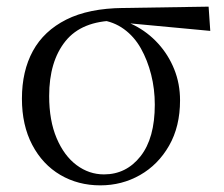

<svg xmlns="http://www.w3.org/2000/svg" viewBox="-20 -543 674 578"><path d="M282 15Q215 15 161.5 -16.5Q108 -48 77 -107Q46 -166 46 -246Q46 -329 79 -389.5Q112 -450 179.5 -484Q247 -518 351 -519L608 -523L613 -450L346 -475L329 -481Q226 -480 177 -419Q128 -358 128 -254Q128 -180 150.5 -127Q173 -74 210.5 -46Q248 -18 293 -18Q360 -18 403 -72.5Q446 -127 446 -228Q446 -275 435 -318.5Q424 -362 404 -397.5Q384 -433 353 -455.5Q322 -478 282 -483L295 -492Q343 -488 384 -467Q425 -446 456 -412Q487 -378 504.5 -334.5Q522 -291 522 -241Q522 -162 489 -104.5Q456 -47 401.5 -16Q347 15 282 15Z"/></svg>

Font: Noto Serif TC
Style: Regular
Weight: 400
Designer: Ryoko NISHIZUKA  (kana & ideographs); Frank Grießhammer (Latin, Greek & Cyrillic); Wenlong ZHANG  (bopomofo); Sandoll Co
Foundry: Adobe
Version: Version 2.003-H1;hotconv 1.1.1;makeotfexe 2.6.0